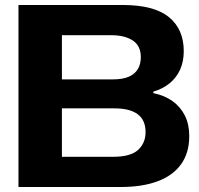

<svg xmlns="http://www.w3.org/2000/svg" viewBox="-20 -749 796 769"><path d="M54 0V-729H472Q597 -729 656.5 -680.5Q716 -632 716 -544Q716 -503 701.5 -470.5Q687 -438 659.5 -415.5Q632 -393 594 -382V-376Q639 -367 671 -344Q703 -321 720.5 -286Q738 -251 738 -204Q738 -137 705.5 -91.5Q673 -46 611.5 -23Q550 0 463 0ZM228 -121H433Q503 -121 533 -148.5Q563 -176 563 -220Q563 -268 531.5 -291.5Q500 -315 438 -315H214V-431H431Q472 -431 496.5 -442Q521 -453 532.5 -473Q544 -493 544 -520Q544 -566 511.5 -587Q479 -608 426 -608H228Z"/></svg>

Font: Mona Sans Expanded
Style: Bold
Weight: 700
Width: 7
Designer: Deni Anggara
Foundry: GitHub
Version: Version 2.000